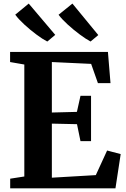

<svg xmlns="http://www.w3.org/2000/svg" viewBox="-20 -1026 687 1046"><path d="M112.5 -64.5V-674.5L35 -688V-743H568L582 -573H513.5L476.5 -678L262.5 -688V-413L399 -416.5L418.5 -504H476V-257H418.5L399.5 -349.5L262.5 -352.5V-58L502 -72L563.5 -206L637.5 -186.5L609 0H35.5V-52.5ZM374.5 -1006.5 515.5 -835 473.5 -800H473Q448.5 -813 414.8 -838Q381 -863 349.2 -892Q317.5 -921 299 -945.5ZM136.5 -1006.5 281 -836 238 -800H237Q212.5 -812.5 178.5 -837.8Q144.5 -863 112.8 -892.2Q81 -921.5 63 -946Z"/></svg>

Font: Merriweather Text Regular
Style: Bold
Weight: 700
Designer: Eben Sorkin
Foundry: Eben Sorkin
Version: Version 2.100; ttfautohint (v1.7.19-72a1) -l 8 -r 50 -G 200 